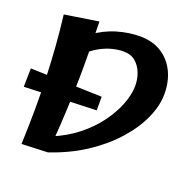

<svg xmlns="http://www.w3.org/2000/svg" viewBox="-133 -893 1042 1035"><g transform="rotate(20 388.0 -376.0)"><path d="M2 -288 4 -394 415 -381V-303ZM117 -551Q173 -627 237.5 -673Q302 -719 369 -738.5Q436 -758 498 -758Q570 -758 621 -726.5Q672 -695 700 -639Q728 -583 728 -510Q728 -443 695 -369.5Q662 -296 599 -225.5Q536 -155 447 -96.5Q358 -38 245 0L234 -88Q312 -120 373.5 -168.5Q435 -217 477.5 -274.5Q520 -332 542.5 -390.5Q565 -449 565 -499Q565 -536 552 -570.5Q539 -605 512.5 -628Q486 -651 443 -651Q415 -651 381.5 -643Q348 -635 311.5 -615.5Q275 -596 239 -560.5Q203 -525 170 -470ZM96 6Q100 -99 100.5 -193Q101 -287 98 -376Q95 -465 88.5 -552Q82 -639 71 -728L265 -758Q267 -665 268 -587.5Q269 -510 268 -440Q267 -370 264.5 -301.5Q262 -233 257.5 -159.5Q253 -86 245 0Z"/></g></svg>

Font: Marhey Medium
Style: Regular
Weight: 500
Designer: Nur Syamsi & Bustanul Arifin
Foundry: Namelatype
Version: Version 1.000